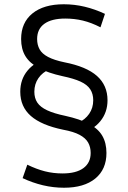

<svg xmlns="http://www.w3.org/2000/svg" viewBox="-20 -760 599 900"><path d="M347 -185Q379 -199 398 -226.5Q417 -254 417 -290Q417 -320 403 -341.5Q389 -363 357.5 -377.5Q326 -392 273 -403Q205 -418 162 -441Q119 -464 99 -497Q79 -530 79 -577Q79 -654 132 -697Q185 -740 279 -740Q329 -740 377 -728.5Q425 -717 472 -695L451 -632Q408 -654 368.5 -663.5Q329 -673 286 -673Q222 -673 188 -648.5Q154 -624 154 -577Q154 -550 165.5 -529Q177 -508 205.5 -493Q234 -478 282 -468Q385 -448 434.5 -404Q484 -360 484 -290Q484 -233 450 -191.5Q416 -150 354 -132ZM280 120Q230 120 181.5 108.5Q133 97 86 75L108 12Q151 33 190.5 43Q230 53 273 53Q337 53 371 28Q405 3 405 -43Q405 -71 393 -92Q381 -113 353 -128Q325 -143 276 -152Q174 -173 124.5 -216.5Q75 -260 75 -330Q75 -388 109 -429Q143 -470 204 -488L212 -435Q179 -421 160 -393.5Q141 -366 141 -330Q141 -300 155 -279Q169 -258 201 -243Q233 -228 286 -217Q354 -202 397 -179.5Q440 -157 459.5 -123.5Q479 -90 479 -43Q479 34 426.5 77Q374 120 280 120Z"/></svg>

Font: M PLUS 1
Style: Regular
Weight: 400
Designer: Coji Morishita
Foundry: UNDERFOREST DESIGN
Version: Version 1.001